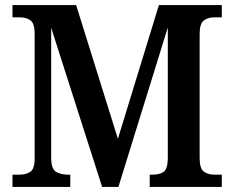

<svg xmlns="http://www.w3.org/2000/svg" viewBox="-20 -734 920 754"><path d="M29 0V-48H55Q81 -48 98.5 -59Q116 -70 116 -111V-602Q116 -643 99 -654.5Q82 -666 58 -666H29V-714H279L443 -189L604 -714H851V-666H822Q798 -666 781 -654Q764 -642 764 -600V-114Q764 -72 780.5 -60Q797 -48 823 -48H851V0H568V-48H577Q607 -48 622.5 -59Q638 -70 639 -110V-626L445 0H381L181 -625V-116Q181 -71 199.5 -59.5Q218 -48 250 -48H256V0Z"/></svg>

Font: Noto Serif SemiCondensed SemiBold
Style: Regular
Weight: 600
Width: 4
Designer: Monotype Design Team
Foundry: Monotype Imaging Inc.
Version: Version 2.013; ttfautohint (v1.8.4.7-5d5b)